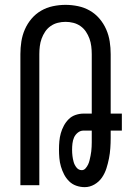

<svg xmlns="http://www.w3.org/2000/svg" viewBox="-20 -763 540 791"><path d="M329 8Q311 8 294 2Q277 -4 264.5 -16.5Q252 -29 244 -44.5Q236 -60 231 -77Q226 -94 224.5 -112Q223 -130 223 -147Q223 -164 224.5 -181Q226 -198 230.5 -214Q235 -230 243 -245Q251 -260 263 -272Q275 -284 291.5 -289.5Q308 -295 324 -295H358V-540Q358 -556 356 -572.5Q354 -589 348.5 -604Q343 -619 334 -632.5Q325 -646 311.5 -655.5Q298 -665 282 -669Q266 -673 250 -673Q234 -673 218 -669Q202 -665 188.5 -655.5Q175 -646 166 -632.5Q157 -619 151.5 -604Q146 -589 144 -572.5Q142 -556 142 -540V0H64V-540Q64 -566 68 -592Q72 -618 82.5 -642Q93 -666 110 -686Q127 -706 149.5 -719Q172 -732 198 -737.5Q224 -743 250 -743Q276 -743 302 -737.5Q328 -732 350.5 -719Q373 -706 390 -686Q407 -666 417.5 -642Q428 -618 432 -592Q436 -566 436 -540V-295H482V-225H436V-195Q436 -174 434.5 -152.5Q433 -131 429 -110.5Q425 -90 418.5 -69.5Q412 -49 400 -31.5Q388 -14 369 -3Q350 8 329 8ZM317 -62Q326 -62 332.5 -69.5Q339 -77 343 -85.5Q347 -94 349 -103Q351 -112 353 -121Q355 -130 356 -139.5Q357 -149 357.5 -158Q358 -167 358 -176.5Q358 -186 358 -195V-225H324Q311 -225 300.5 -216.5Q290 -208 285 -196.5Q280 -185 278.5 -172Q277 -159 277 -146Q277 -133 278.5 -120.5Q280 -108 283.5 -95.5Q287 -83 295.5 -72.5Q304 -62 317 -62Z"/></svg>

Font: Moesevka
Style: Regular
Weight: 400
Monospace: yes
Designer: Belleve Invis
Foundry: Belleve Invis
Version: Version 32.5.0; ttfautohint (v1.8.4)